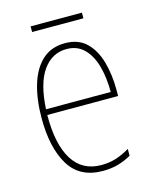

<svg xmlns="http://www.w3.org/2000/svg" viewBox="-101 -709 631 788"><g transform="rotate(-15 214.0 -315.0)"><path d="M223 -537Q280 -537 314 -503.5Q348 -470 363 -415.5Q378 -361 378 -298V-271H77Q76 -147 117 -81Q158 -15 239 -15Q271 -15 299.5 -23.5Q328 -32 360 -51V-22Q334 -7 304.5 1.5Q275 10 239 10Q141 10 96 -64Q51 -138 51 -263Q51 -343 69.5 -405Q88 -467 126 -502Q164 -537 223 -537ZM223 -512Q161 -512 122.5 -458Q84 -404 78 -295H353Q353 -356 339.5 -405Q326 -454 297 -483Q268 -512 223 -512ZM323 -640V-616H105V-640Z"/></g></svg>

Font: Noto Sans Telugu Condensed Thin
Style: Regular
Weight: 100
Width: 3
Designer: Jelle Bosma - Monotype Design Team
Foundry: Monotype Imaging Inc.
Version: Version 2.005; ttfautohint (v1.8.4.7-5d5b)